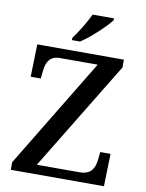

<svg xmlns="http://www.w3.org/2000/svg" viewBox="-99 -1000 812 1070"><g transform="rotate(10 306.5 -465.5)"><path d="M248 -784V-771H294C350 -807 433 -886 458 -921V-931H337C316 -886 277 -822 248 -784ZM38 0H565L570 -184H512L507 -140C502 -94 484 -53 418 -53H176L552 -670V-714H62L57 -530H114L119 -576C124 -623 141 -661 201 -661H413L38 -43Z"/></g></svg>

Font: Noto Serif Georgian Medium
Style: Regular
Weight: 500
Designer: Monotype Design Team, Akaki Razmadze
Foundry: Google LLC
Version: Version 2.003